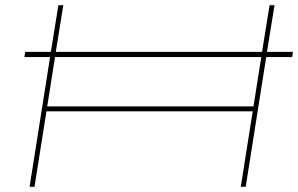

<svg xmlns="http://www.w3.org/2000/svg" viewBox="-20 -720 1149 740"><path d="M94 0 173 -500H74L77 -520H176L205 -700H224L195 -520H990L1019 -700H1038L1009 -520H1109L1106 -500H1006L927 0H908L954 -291H159L113 0ZM162 -310H957L987 -500H192Z"/></svg>

Font: Georama ExtraExtended Thin
Style: Italic
Weight: 100
Width: 8
Italic angle: -9°
Designer: Jean-Baptiste Levee
Foundry: Production Type
Version: Version 1.000